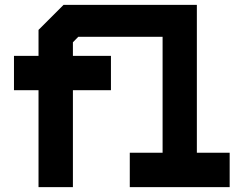

<svg xmlns="http://www.w3.org/2000/svg" viewBox="-20 -770 988 790"><path d="M138.5 0V-399H37.5V-540H138.5V-647L241.5 -750H790V-141.5H925V0H514V-141.5H649V-618.5H302L280 -596V-540H436.5V-399H280V0ZM208.5 -67.5V-470.5H376.5H208.5V-619L276.5 -685.5H717.5V-69.5H577H862.5H717.5V-685.5H276.5L208.5 -619V-470.5H101.5H208.5Z"/></svg>

Font: Tourney Black
Style: Regular
Weight: 900
Version: Version 1.015